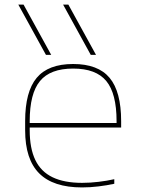

<svg xmlns="http://www.w3.org/2000/svg" viewBox="-20 -810 640 840"><path d="M181 -570 60 -790H83L204 -570ZM377 -570 256 -790H279L400 -570ZM339 10Q213 10 151.5 -51.5Q90 -113 90 -240V-280Q90 -409 140.5 -469.5Q191 -530 300 -530Q409 -530 459.5 -469.5Q510 -409 510 -280V-252H100V-272H500L490 -262V-280Q490 -401 445 -455.5Q400 -510 300 -510Q200 -510 155 -455.5Q110 -401 110 -280V-240Q110 -161 134.5 -110Q159 -59 210 -34.5Q261 -10 339 -10Q374 -10 411.5 -14.5Q449 -19 480 -26V-6Q448 1 411 5.5Q374 10 339 10Z"/></svg>

Font: M PLUS Code Latin Expanded Thin
Style: Regular
Weight: 250
Width: 7
Designer: Coji Morishita
Foundry: UNDERFOREST DESIGN
Version: Version 1.002; ttfautohint (v1.8.3)